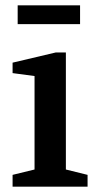

<svg xmlns="http://www.w3.org/2000/svg" viewBox="-20 -697 364 717"><path d="M27 0V-44L109 -64V-413L27 -424V-463L188 -501H226V-64L307 -44V0ZM46 -607V-677H279V-607Z"/></svg>

Font: Manuale SemiBold
Style: Regular
Weight: 600
Version: Version 1.002